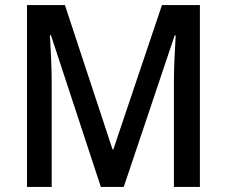

<svg xmlns="http://www.w3.org/2000/svg" viewBox="-20 -734 890 754"><path d="M376 0H466L666 -595H670C667 -545 663 -473 663 -417V0H765V-714H616L425 -147H422L235 -714H86V0H183V-414C183 -472 179 -546 176 -596H180Z"/></svg>

Font: Noto Sans Arabic SemCond Med
Style: Regular
Weight: 500
Width: 4
Designer: Monotype Design Team, Nadine Chahine, Nizar Qandah and Khaled Hosny
Foundry: Monotype Imaging Inc.
Version: Version 2.012